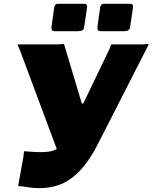

<svg xmlns="http://www.w3.org/2000/svg" viewBox="-20 -974 797 1003"><path d="M435 -936 420 -835Q419 -822 411 -816.5Q403 -811 388 -811H268Q255 -811 251.5 -816.5Q248 -822 249 -833L263 -934Q266 -954 282 -954H421Q437 -954 435 -936ZM675 -936 660 -835Q659 -822 651 -816.5Q643 -811 628 -811H508Q495 -811 491.5 -816.5Q488 -822 489 -833L503 -934Q506 -954 522 -954H661Q677 -954 675 -936ZM75 -4 102 -153Q104 -166 104.5 -175Q105 -184 108 -184L146 -181Q201 -177 235.5 -182Q270 -187 293 -207Q316 -227 335 -267L550 -714Q555 -725 558 -734Q561 -743 564 -742H725Q739 -743 747.5 -744Q756 -745 757 -742L489 -217Q422 -85 335 -30.5Q248 24 118 3L106 1Q93 -1 84 -1Q75 -1 75 -4ZM291 -157 84 -712Q79 -724 75 -732.5Q71 -741 73 -742H283Q297 -743 305.5 -744Q314 -745 315 -742L406 -438Q408 -432 411 -432Q414 -432 418 -439L469 -426Z"/></svg>

Font: Libre Franklin Black
Style: Italic
Weight: 900
Italic angle: -8°
Designer: Pablo Impallari, Rodrigo Fuenzalida, Nhung Nguyen
Foundry: Impallari Type
Version: Version 3.000